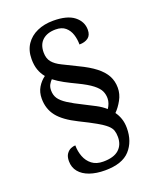

<svg xmlns="http://www.w3.org/2000/svg" viewBox="-159 -852 861 1059"><g transform="rotate(-20 272.0 -323.0)"><path d="M272 114Q221 114 182.5 100.5Q144 87 122.5 61Q101 35 101 -2Q101 -29 112 -44.5Q123 -60 137.5 -66Q152 -72 164 -72Q164 -37 176 -5.5Q188 26 213.5 45.5Q239 65 279 65Q341 65 371 38Q401 11 401 -35Q401 -57 395.5 -73.5Q390 -90 372 -106Q354 -122 319 -142Q284 -162 225 -191Q146 -230 112 -273.5Q78 -317 78 -377Q78 -415 95 -443Q112 -471 137 -489Q119 -511 109.5 -538Q100 -565 100 -601Q100 -652 124 -687.5Q148 -723 189.5 -741.5Q231 -760 284 -760Q366 -760 406.5 -728Q447 -696 447 -648Q447 -616 427.5 -601.5Q408 -587 376 -587Q376 -618 367 -646Q358 -674 337 -692Q316 -710 280 -710Q231 -710 203 -685Q175 -660 175 -613Q175 -578 192.5 -556.5Q210 -535 245 -518Q280 -501 330 -476Q387 -449 423 -421Q459 -393 476 -361.5Q493 -330 493 -291Q493 -254 474.5 -220.5Q456 -187 433 -164Q447 -145 455.5 -120.5Q464 -96 464 -65Q464 14 418.5 64Q373 114 272 114ZM401 -199Q409 -211 414.5 -225.5Q420 -240 420 -256Q420 -279 410.5 -299Q401 -319 373.5 -340.5Q346 -362 292 -388Q256 -405 224.5 -422Q193 -439 167 -459Q157 -449 149.5 -435.5Q142 -422 142 -402Q142 -375 155 -355Q168 -335 199.5 -314.5Q231 -294 288 -266Q318 -251 347.5 -235.5Q377 -220 401 -199Z"/></g></svg>

Font: Noto Serif Toto
Style: Regular
Weight: 400
Designer: Monotype Design Team
Foundry: Monotype Imaging Inc.
Version: Version 2.001